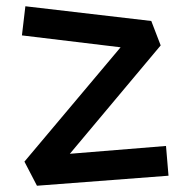

<svg xmlns="http://www.w3.org/2000/svg" viewBox="-20 -606 588 613"><path d="M98 -13 58 -90 365 -455 50 -493 61 -586 463 -539 493 -461 203 -115 510 -140 518 -45Z"/></svg>

Font: ZCOOL KuaiLe
Style: Regular
Weight: 400
Designer: Lui Bingke
Foundry: ZCOOL
Version: Version 3.51;August 12, 2021;FontCreator 13.0.0.2613 64-bit